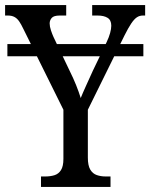

<svg xmlns="http://www.w3.org/2000/svg" viewBox="-24 -734 590 754"><path d="M5 -513V-561H539V-513ZM137 0V-41H154Q174 -41 190 -46Q206 -51 215.5 -66Q225 -81 225 -110V-303L68 -620Q59 -639 51 -650.5Q43 -662 32.5 -667.5Q22 -673 7 -673H-4V-714H236V-673H211Q187 -673 179 -663.5Q171 -654 171 -642Q171 -630 176 -615Q181 -600 186 -589L249 -457Q264 -427 275 -399.5Q286 -372 293 -349Q301 -369 314 -397.5Q327 -426 341 -457L395 -569Q404 -588 408.5 -604.5Q413 -621 413 -633Q413 -655 398.5 -664Q384 -673 359 -673H338V-714H546V-673H537Q524 -673 513.5 -666Q503 -659 491.5 -642Q480 -625 465 -595L321 -303V-115Q321 -84 330.5 -68Q340 -52 356 -46.5Q372 -41 391 -41H410V0Z"/></svg>

Font: Noto Serif Condensed
Style: Regular
Weight: 400
Width: 3
Designer: Monotype Design Team
Foundry: Monotype Imaging Inc.
Version: Version 2.015